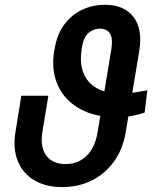

<svg xmlns="http://www.w3.org/2000/svg" viewBox="-20 -757 661 787"><path d="M584 -386.7 572.8 -295.4Q549.8 -288.1 530.3 -283.9Q510.7 -279.8 493.2 -278.1Q475.6 -276.4 459 -275.9Q370.1 -276.4 308.1 -310.5Q246.1 -344.7 217.8 -405.8Q189.5 -466.8 201.7 -546.9L204.1 -557.1Q212.9 -613.8 241.7 -654.1Q270.5 -694.3 314.2 -715.8Q357.9 -737.3 410.2 -737.3Q489.3 -737.3 527.3 -687.5Q565.4 -637.7 550.8 -547.9L495.6 -216.8Q483.9 -145.5 447 -94.7Q410.2 -43.9 355.7 -17.1Q301.3 9.8 235.4 9.8Q166.5 9.8 119.6 -18.6Q72.8 -46.9 52.5 -97.9Q32.2 -148.9 43.5 -216.8L67.4 -364.7H178.2L153.8 -216.8Q143.6 -155.8 169.2 -120.1Q194.8 -84.5 249.5 -84.5Q299.8 -84.5 334.7 -117.9Q369.6 -151.4 380.4 -216.8L436 -552.7Q443.4 -598.6 431.2 -618.9Q418.9 -639.2 389.2 -639.6Q362.3 -639.2 342 -621.3Q321.8 -603.5 315.4 -560.1L314 -547.9Q306.6 -497.6 322 -458Q337.4 -418.5 376 -396Q414.6 -373.5 475.1 -373Q487.3 -373 498.3 -374Q509.3 -375 521.5 -376.5Q533.7 -377.9 548.6 -380.6Q563.5 -383.3 584 -386.7Z"/></svg>

Font: Inter 28pt Medium
Style: Italic
Weight: 500
Italic angle: -9.3988°
Designer: Rasmus Andersson
Foundry: rsms
Version: Version 4.001;git-66647c0bb